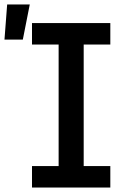

<svg xmlns="http://www.w3.org/2000/svg" viewBox="-68 -838 588 858"><path d="M75 0V-96H194V-639H75V-735H425V-639H306V-96H425V0ZM-48 -661 -36 -818H65L34 -661Z"/></svg>

Font: Iosevka
Style: Bold
Weight: 700
Monospace: yes
Designer: Belleve Invis
Foundry: Belleve Invis
Version: Version 32.5.0; ttfautohint (v1.8.4)